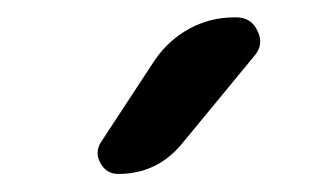

<svg xmlns="http://www.w3.org/2000/svg" viewBox="-20 -800 370 218"><path d="M186.5 -636.7Q158.2 -602.5 114.3 -602.5Q100.6 -602.5 93.8 -615.2Q90.8 -621.1 90.8 -626Q90.8 -632.8 94.7 -638.7L156.2 -732.4Q171.9 -754.9 195.3 -767.6Q218.8 -780.3 246.1 -780.3H248Q265.6 -780.3 272.5 -764.6Q275.4 -758.8 275.4 -752.9Q275.4 -744.1 268.6 -736.3Z"/></svg>

Font: Gen Jyuu Gothic Regular
Style: Regular
Weight: 400
Designer: [Source Han Sans]
Ryoko NISHIZUKA  (kana & ideographs); Paul D. Hunt (Latin, Greek & Cyrillic); Wenlong ZHANG  (bopomofo
Version: Version 1.002.20150607